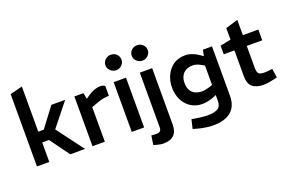

<svg xmlns="http://www.w3.org/2000/svg" viewBox="-116 -1202 2780 1842"><g transform="rotate(-20 1273.5 -280.5)"><path d="M70 0V-738L196 -770V-309H252L402 -508H543L296 -199H196V0ZM410 0 258 -209 332 -306 561 0Z M637 0V-508H729L742 -446L780 -473Q809 -493 842 -504.5Q875 -516 905 -516Q916 -516 927.5 -512.5Q939 -509 950 -501V-401Q919 -400 890.5 -395Q862 -390 826 -376L763 -353V0Z M1038 0V-508H1164V0ZM1101 -607Q1079 -607 1060 -618Q1041 -629 1030 -647Q1019 -665 1019 -687Q1019 -708 1030 -726Q1041 -744 1060 -754.5Q1079 -765 1101 -765Q1124 -765 1142.5 -754.5Q1161 -744 1172 -726Q1183 -708 1183 -687Q1183 -665 1172 -647Q1161 -629 1142.5 -618Q1124 -607 1101 -607Z M1286 209Q1270 209 1249.5 205Q1229 201 1208 195L1189 189L1203 96L1218 97Q1226 98 1236 98.5Q1246 99 1254 99Q1280 99 1292.5 87.5Q1305 76 1305 51V-508H1431V68Q1431 138 1395 173.5Q1359 209 1286 209ZM1369 -607Q1347 -607 1328 -618Q1309 -629 1298 -647Q1287 -665 1287 -687Q1287 -708 1298 -726Q1309 -744 1328 -754.5Q1347 -765 1369 -765Q1392 -765 1410.5 -754.5Q1429 -744 1440 -726Q1451 -708 1451 -687Q1451 -665 1440 -647Q1429 -629 1410.5 -618Q1392 -607 1369 -607Z M1798 209Q1761 209 1716 202Q1671 195 1630 183L1596 173L1618 81L1652 87Q1682 92 1717 96Q1752 100 1781 100Q1845 100 1880.5 79.5Q1916 59 1916 4V-57L1887 -45Q1859 -33 1828 -26.5Q1797 -20 1770 -20Q1716 -20 1674.5 -40Q1633 -60 1604 -94.5Q1575 -129 1560.5 -174Q1546 -219 1546 -268Q1546 -332 1571.5 -388.5Q1597 -445 1646.5 -480.5Q1696 -516 1769 -516Q1804 -516 1839 -503Q1874 -490 1907 -467L1937 -446L1949 -508H2042V-3Q2042 71 2011.5 118Q1981 165 1926 187Q1871 209 1798 209ZM1674 -267Q1674 -223 1690.5 -193.5Q1707 -164 1737 -149.5Q1767 -135 1806 -135Q1825 -135 1845 -139Q1865 -143 1884 -149L1916 -160V-358L1888 -374Q1864 -388 1843.5 -394Q1823 -400 1805 -400Q1763 -400 1733.5 -383.5Q1704 -367 1689 -337Q1674 -307 1674 -267Z M2384 8Q2309 8 2270 -25Q2231 -58 2231 -132V-398H2122V-486L2231 -508V-626L2357 -664V-508H2515V-398H2357V-172Q2357 -136 2369.5 -118Q2382 -100 2428 -100Q2441 -100 2455 -101Q2469 -102 2485 -104L2511 -107L2525 -16L2502 -10Q2474 -3 2442.5 2.5Q2411 8 2384 8Z"/></g></svg>

Font: REM Medium Medium
Style: Regular
Weight: 500
Version: Version 1.005;gftools[0.9.28]